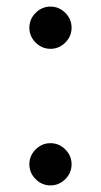

<svg xmlns="http://www.w3.org/2000/svg" viewBox="-20 -548 306 582"><path d="M197 -464Q197 -438 178 -419Q159 -400 133 -400Q107 -400 88 -419Q69 -438 69 -464Q69 -490 88 -509Q107 -528 133 -528Q159 -528 178 -509Q197 -490 197 -464ZM197 -50Q197 -24 178 -5Q159 14 133 14Q107 14 88 -5Q69 -24 69 -50Q69 -76 88 -95Q107 -114 133 -114Q159 -114 178 -95Q197 -76 197 -50Z"/></svg>

Font: Playfair Display SC
Style: Regular
Weight: 400
Designer: Claus Eggers Sørensen
Foundry: Claus Eggers Sørensen
Version: Version 1.200; ttfautohint (v1.6)